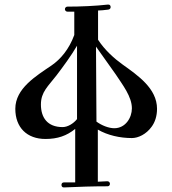

<svg xmlns="http://www.w3.org/2000/svg" viewBox="-20 -597 752 840"><path d="M275 -568C268 -568 264 -562 264 -557C264 -552 268 -546 275 -546H305V-444C282 -381 245 -338 206 -311C137 -264 47 -210 47 -121C47 -39 98 11 179 11C232 11 272 -3 309 -33V201H260C252 201 249 206 249 212C249 218 252 223 259 223H260C323 220 388 218 451 218C458 218 461 212 461 207C461 202 457 196 450 196H449C437 196 418 198 408 198V-30C451 -5 505 7 557 7C585 7 620 -10 643 -42C658 -62 667 -89 667 -121C667 -210 583 -267 516 -315C481 -340 439 -377 409 -423V-551C422 -551 436 -553 454 -555C461 -556 464 -561 464 -566C464 -572 461 -577 454 -577H452C400 -571 332 -568 275 -568ZM254 -41C187 -41 159 -83 159 -140C159 -195 191 -220 227 -267C256 -305 292 -354 317 -397V-76C301 -56 276 -41 254 -41ZM486 -272C517 -225 557 -174 557 -123C557 -82 529 -36 480 -36C456 -36 425 -48 402 -65C402 -131 400 -340 400 -393C427 -354 462 -307 486 -272Z"/></svg>

Font: Ponomar Unicode
Style: Regular
Weight: 400
Version: 1.3